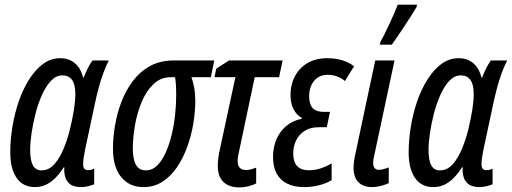

<svg xmlns="http://www.w3.org/2000/svg" viewBox="-20 -799 2212 830"><path d="M130.4 9.8Q80.1 9.8 52.2 -29.5Q24.4 -68.8 24.4 -140.6Q24.4 -193.8 33.7 -250.7Q43 -307.6 61 -360.4Q79.1 -413.1 105.7 -455.3Q132.3 -497.6 166 -522.5Q199.7 -547.4 240.7 -547.4Q278.3 -547.4 304 -525.6Q329.6 -503.9 338.9 -463.9H341.8Q347.7 -478 353.8 -491.7Q359.9 -505.4 366.7 -517.3Q373.5 -529.3 379.9 -537.6H450.2Q438 -513.7 427.2 -484.6Q416.5 -455.6 407.2 -421.6Q397.9 -387.7 389.6 -348.1L347.7 -151.4Q344.2 -133.8 341.8 -118.2Q339.4 -102.5 339.4 -89.8Q339.4 -74.7 345 -69.1Q350.6 -63.5 360.8 -63.5Q366.7 -63.5 373.5 -64.9Q380.4 -66.4 387.2 -69.8V-2.4Q376 2.4 360.4 6.1Q344.7 9.8 332.5 9.8Q298.3 9.8 282 -3.7Q265.6 -17.1 261 -37.1Q256.3 -57.1 258.3 -75.7H255.4Q237.3 -47.9 218.3 -28.8Q199.2 -9.8 177.7 0Q156.2 9.8 130.4 9.8ZM159.2 -62.5Q191.9 -62.5 215.8 -90.1Q239.7 -117.7 256.3 -159.2Q272.9 -200.7 282.7 -241.2Q293.9 -288.6 299.8 -325.9Q305.7 -363.3 305.7 -393.6Q305.7 -433.6 291.5 -453.4Q277.3 -473.1 249.5 -473.1Q222.7 -473.1 200.4 -449.7Q178.2 -426.3 161.4 -388.4Q144.5 -350.6 133.3 -306.9Q122.1 -263.2 116.2 -221.9Q110.4 -180.7 110.4 -150.9Q110.4 -106 122.3 -84.2Q134.3 -62.5 159.2 -62.5Z M600.6 9.8Q539.1 9.8 503.7 -33.7Q468.3 -77.1 468.3 -155.8Q468.3 -204.1 477.3 -257.3Q486.3 -310.5 505.6 -360.4Q524.9 -410.2 555.4 -450.2Q585.9 -490.2 629.4 -513.9Q672.9 -537.6 730 -537.6H906.2L891.6 -465.3H807.6Q814.9 -444.3 819.6 -418.9Q824.2 -393.6 824.2 -361.8Q824.2 -315.9 815.7 -264.6Q807.1 -213.4 789.6 -164.6Q772 -115.7 745.4 -76.4Q718.8 -37.1 682.6 -13.7Q646.5 9.8 600.6 9.8ZM610.4 -62.5Q638.2 -62.5 659.4 -83.5Q680.7 -104.5 696.3 -139.4Q711.9 -174.3 722.2 -217Q732.4 -259.8 737.1 -304.2Q741.7 -348.6 741.7 -388.2Q741.7 -411.6 740.5 -431.2Q739.3 -450.7 736.8 -465.3H717.8Q674.8 -465.3 643.6 -435.5Q612.3 -405.8 592.5 -358.4Q572.8 -311 563.5 -257.6Q554.2 -204.1 554.2 -156.2Q554.2 -109.9 567.9 -86.2Q581.5 -62.5 610.4 -62.5Z M1014.2 11.2Q970.2 11.2 945.8 -12.5Q921.4 -36.1 921.4 -82Q921.4 -98.6 924.1 -118.4Q926.8 -138.2 932.6 -163.1L997.6 -465.3H907.2L915 -502.4L970.2 -537.6H1201.7L1186.5 -465.3H1081.1L1015.1 -152.3Q1011.7 -137.2 1009.5 -125.2Q1007.3 -113.3 1007.3 -101.6Q1007.3 -83 1016.8 -73.5Q1026.4 -64 1043.5 -64Q1054.2 -64 1065.7 -67.1Q1077.1 -70.3 1087.4 -74.2V-6.3Q1071.3 2.4 1051.8 6.8Q1032.2 11.2 1014.2 11.2Z M1295.4 9.8Q1251 9.8 1220.7 -5.6Q1190.4 -21 1175.3 -50Q1160.2 -79.1 1160.2 -120.6Q1160.2 -160.6 1174.3 -195.1Q1188.5 -229.5 1216.3 -253.4Q1244.1 -277.3 1284.2 -285.6L1285.2 -289.1Q1262.2 -301.3 1249 -326.9Q1235.8 -352.5 1235.8 -389.6Q1235.8 -433.6 1254.9 -469.5Q1273.9 -505.4 1309.3 -526.4Q1344.7 -547.4 1394.5 -547.4Q1428.2 -547.4 1457.3 -539.1Q1486.3 -530.8 1510.7 -512.7L1471.2 -448.7Q1455.6 -461.9 1436.3 -468.8Q1417 -475.6 1397 -475.6Q1359.4 -475.6 1337.9 -449.5Q1316.4 -423.3 1316.4 -382.3Q1316.4 -348.6 1331.5 -332Q1346.7 -315.4 1378.4 -315.4H1406.7L1392.6 -249H1357.4Q1322.3 -249 1297.9 -233.9Q1273.4 -218.8 1260.5 -192.9Q1247.6 -167 1247.6 -135.3Q1247.6 -100.6 1263.9 -81.8Q1280.3 -63 1315.4 -63Q1340.3 -63 1363.8 -70.3Q1387.2 -77.6 1413.6 -92.8V-20Q1387.7 -4.9 1357.2 2.4Q1326.7 9.8 1295.4 9.8Z M1589.4 9.8Q1549.3 9.8 1528.8 -12Q1508.3 -33.7 1508.3 -73.2Q1508.3 -85.9 1510.7 -104Q1513.2 -122.1 1517.6 -140.1L1602.1 -537.6H1685.5L1599.1 -132.8Q1596.2 -121.6 1594.7 -111.8Q1593.3 -102.1 1593.3 -93.3Q1593.3 -80.1 1599.4 -72.5Q1605.5 -64.9 1617.7 -64.9Q1627 -64.9 1638.2 -67.9Q1649.4 -70.8 1660.6 -75.2V-7.3Q1644 0.5 1625 5.1Q1606 9.8 1589.4 9.8ZM1622.1 -606 1624.5 -617.7Q1632.3 -631.3 1642.8 -652.6Q1653.3 -673.8 1664.3 -697.5Q1675.3 -721.2 1684.8 -742.9Q1694.3 -764.6 1699.7 -778.8H1782.7L1780.8 -769Q1773.4 -755.9 1759.5 -733.9Q1745.6 -711.9 1729.2 -687.3Q1712.9 -662.6 1698 -640.6Q1683.1 -618.7 1673.8 -606Z M1852.5 9.8Q1802.2 9.8 1774.4 -29.5Q1746.6 -68.8 1746.6 -140.6Q1746.6 -193.8 1755.9 -250.7Q1765.1 -307.6 1783.2 -360.4Q1801.3 -413.1 1827.9 -455.3Q1854.5 -497.6 1888.2 -522.5Q1921.9 -547.4 1962.9 -547.4Q2000.5 -547.4 2026.1 -525.6Q2051.8 -503.9 2061 -463.9H2064Q2069.8 -478 2075.9 -491.7Q2082 -505.4 2088.9 -517.3Q2095.7 -529.3 2102.1 -537.6H2172.4Q2160.2 -513.7 2149.4 -484.6Q2138.7 -455.6 2129.4 -421.6Q2120.1 -387.7 2111.8 -348.1L2069.8 -151.4Q2066.4 -133.8 2064 -118.2Q2061.5 -102.5 2061.5 -89.8Q2061.5 -74.7 2067.1 -69.1Q2072.8 -63.5 2083 -63.5Q2088.9 -63.5 2095.7 -64.9Q2102.5 -66.4 2109.4 -69.8V-2.4Q2098.1 2.4 2082.5 6.1Q2066.9 9.8 2054.7 9.8Q2020.5 9.8 2004.2 -3.7Q1987.8 -17.1 1983.2 -37.1Q1978.5 -57.1 1980.5 -75.7H1977.5Q1959.5 -47.9 1940.4 -28.8Q1921.4 -9.8 1899.9 0Q1878.4 9.8 1852.5 9.8ZM1881.3 -62.5Q1914.1 -62.5 1938 -90.1Q1961.9 -117.7 1978.5 -159.2Q1995.1 -200.7 2004.9 -241.2Q2016.1 -288.6 2022 -325.9Q2027.8 -363.3 2027.8 -393.6Q2027.8 -433.6 2013.7 -453.4Q1999.5 -473.1 1971.7 -473.1Q1944.8 -473.1 1922.6 -449.7Q1900.4 -426.3 1883.5 -388.4Q1866.7 -350.6 1855.5 -306.9Q1844.2 -263.2 1838.4 -221.9Q1832.5 -180.7 1832.5 -150.9Q1832.5 -106 1844.5 -84.2Q1856.4 -62.5 1881.3 -62.5Z"/></svg>

Font: Open Sans Condensed Medium
Style: Italic
Weight: 500
Width: 3
Italic angle: -12°
Designer: Monotype Design Team
Foundry: Monotype Imaging Inc.
Version: Version 3.000